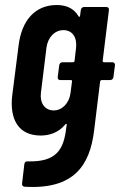

<svg xmlns="http://www.w3.org/2000/svg" viewBox="-20 -539 478 765"><path d="M428 -291H394C391 -291 389 -293 389 -296L414 -499C415 -506 411 -511 404 -511H315C308 -511 303 -506 302 -499L299 -476C299 -472 295 -470 293 -474C273 -509 239 -519 206 -519C120 -519 66 -458 54 -357L29 -161C17 -63 54 1 142 1C173 1 211 -8 240 -43C243 -47 246 -46 246 -42L244 -30C234 56 206 107 91 104C83 103 78 107 77 115L68 192C67 199 70 204 78 205C276 217 338 119 355 -19L379 -215C380 -218 382 -220 385 -220H419C426 -220 431 -225 432 -232L438 -279C439 -286 434 -291 428 -291ZM194 -99C159 -99 138 -128 143 -169L165 -348C170 -390 198 -419 233 -419C268 -419 288 -390 283 -348L277 -296C277 -293 274 -291 271 -291H229C222 -291 217 -286 216 -279L210 -232C209 -225 213 -220 220 -220H263C266 -220 267 -218 267 -215L261 -169C256 -128 228 -99 194 -99Z"/></svg>

Font: Barlow Condensed SemiBold
Style: Italic
Weight: 600
Width: 3
Italic angle: -7°
Designer: Jeremy Tribby
Foundry: Tribby Type
Version: Version 1.422;hotconv 1.0.109;makeotfexe 2.5.65596